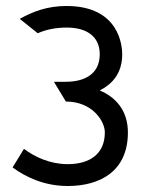

<svg xmlns="http://www.w3.org/2000/svg" viewBox="-20 -610 470 641"><path d="M160 -337 200 -271C288 -271 330 -206 330 -168C330 -97 281 -62 206 -62C147 -62 96 -86 60 -113L22 -51C67 -18 129 11 206 11C314 11 407 -38 407 -168C407 -241 366 -286 313 -308C356 -330 388 -366 388 -429C388 -454 380 -590 202 -590C137 -590 89 -571 46 -547L106 -499C133 -511 165 -518 203 -518C267 -518 313 -490 313 -429C313 -359 257 -337 200 -337Z"/></svg>

Font: Charger
Style: Regular
Weight: 400
Designer: Jasper
Foundry: Cannot Into Space Fonts
Version: Version 0.98